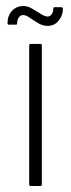

<svg xmlns="http://www.w3.org/2000/svg" viewBox="-20 -618 236 638"><path d="M119 -5Q119 0 115 0H82Q77 0 77 -5V-467Q77 -472 82 -472H115Q119 -472 119 -467ZM10 -536Q5 -536 5 -541Q5 -566 20 -582Q35 -598 58 -598Q72 -598 86.5 -589.5Q101 -581 115 -572Q129 -563 139 -563Q146 -563 151.5 -570.5Q157 -578 157 -588Q157 -594 160 -594H184Q189 -594 189 -588Q189 -567 175 -549.5Q161 -532 138 -532Q122 -532 107 -541Q92 -550 79 -559Q66 -568 57 -568Q48 -568 42.5 -560Q37 -552 37 -541Q37 -536 33 -536Z"/></svg>

Font: Glory ExtraLight
Style: Regular
Weight: 250
Version: Version 1.011